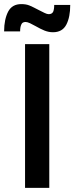

<svg xmlns="http://www.w3.org/2000/svg" viewBox="-45 -915 362 935"><path d="M77 -700V0H195V-700ZM278 -795C291 -820 297 -852 297 -891H219C219 -876 217 -865 214 -858C210 -850 203 -846 192 -846C187 -846 180 -848 172 -852C163 -856 155 -860 146 -865C126 -876 110 -883 99 -888C87 -893 74 -895 59 -895C29 -895 8 -883 -5 -859C-18 -834 -25 -802 -25 -762H53C53 -777 55 -788 59 -796C62 -804 69 -808 80 -808C85 -808 92 -806 101 -802C109 -798 117 -794 126 -789C144 -779 159 -771 172 -766C185 -761 198 -758 213 -758C243 -758 265 -770 278 -795Z"/></svg>

Font: Argentum Sans
Style: Regular
Weight: 400
Designer: Julieta Ulanovsky
Foundry: Julieta Ulanovsky
Version: Version 5.001;March 29, 2019;FontCreator 11.5.0.2425 64-bit